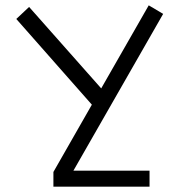

<svg xmlns="http://www.w3.org/2000/svg" viewBox="-20 -699 691 719"><path d="M180 0V-55L324 -307L41 -628L89 -673L359 -368L537 -679L591 -647L255 -60H540V0Z"/></svg>

Font: Zaghawa Beria
Style: Regular
Weight: 400
Designer: Anonymous
Foundry: Designed by a volunteer who chooses to remain anonymous, in cooperation with SIL International and the Mission Protestan
Version: Version 1.001